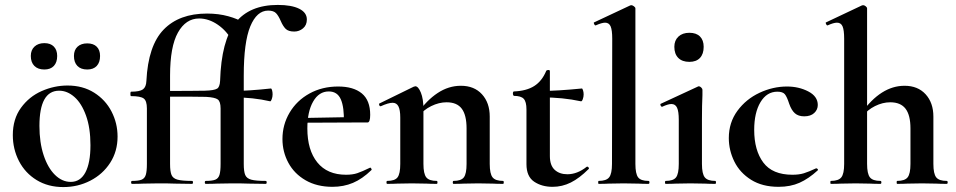

<svg xmlns="http://www.w3.org/2000/svg" viewBox="-20 -746 3879 779"><path d="M32 -198Q32 -263 65 -308.5Q98 -354 149 -376.5Q200 -399 254 -399Q316 -399 362 -370Q408 -341 432.5 -293.5Q457 -246 457 -192Q457 -132 427 -85.5Q397 -39 346.5 -13Q296 13 237 13Q175 13 128.5 -15.5Q82 -44 57 -92.5Q32 -141 32 -198ZM347 -157Q347 -227 329 -277Q311 -327 282 -352.5Q253 -378 220 -378Q140 -378 140 -235Q140 -168 157 -116.5Q174 -65 203 -36.5Q232 -8 267 -8Q306 -8 326.5 -46.5Q347 -85 347 -157ZM105 -519Q105 -543 120 -557Q135 -571 160 -571Q185 -571 198.5 -557Q212 -543 212 -519Q212 -493 198.5 -478.5Q185 -464 160 -464Q134 -464 119.5 -478.5Q105 -493 105 -519ZM280 -519Q280 -543 294.5 -556.5Q309 -570 334 -570Q359 -570 372.5 -556.5Q386 -543 386 -519Q386 -493 372.5 -478.5Q359 -464 334 -464Q308 -464 294 -478.5Q280 -493 280 -519Z M516 -12Q542 -12 554.5 -17Q567 -22 571.5 -36.5Q576 -51 576 -81V-306Q576 -337 563 -346.5Q550 -356 512 -356Q509 -356 509 -365Q509 -374 512 -374Q547 -374 560 -383.5Q573 -393 574 -418Q581 -561 644 -626Q707 -691 820 -691Q867 -691 906.5 -680Q946 -669 966 -655L923 -578Q901 -620 864 -645.5Q827 -671 788 -671Q734 -671 702 -614Q670 -557 670 -439V-81Q670 -50 676 -36Q682 -22 700.5 -17Q719 -12 759 -12Q763 -12 763 -6Q763 0 759 0L690 -1Q667 -2 622 -2L561 -1Q545 0 516 0Q512 0 512 -6Q512 -12 516 -12ZM816 -353Q778 -354 639 -354V-377Q764 -377 811 -378Q849 -379 861 -386.5Q873 -394 874 -418L897 -371L875 -306Q875 -334 863.5 -342.5Q852 -351 816 -353ZM815 -12Q841 -12 853.5 -17Q866 -22 870.5 -36.5Q875 -51 875 -81V-306Q875 -337 862 -346.5Q849 -356 811 -356Q808 -356 808 -365Q808 -374 811 -374Q846 -374 859 -383.5Q872 -393 873 -418Q878 -581 935 -653.5Q992 -726 1107 -726Q1163 -726 1194 -710.5Q1225 -695 1225 -667Q1225 -644 1209.5 -631Q1194 -618 1174 -618Q1150 -618 1139 -629Q1128 -640 1119 -661Q1110 -682 1100 -692.5Q1090 -703 1068 -703Q1022 -703 995.5 -639Q969 -575 969 -439V-81Q969 -50 975 -36Q981 -22 999.5 -17Q1018 -12 1058 -12Q1062 -12 1062 -6Q1062 0 1058 0L989 -1Q966 -2 921 -2L860 -1Q844 0 815 0Q811 0 811 -6Q811 -12 815 -12ZM926 -351V-377Q987 -377 1079 -387Q1082 -387 1084 -379.5Q1086 -372 1086 -363Q1086 -353 1082.5 -343.5Q1079 -334 1076 -335Q1007 -351 926 -351Z M1126 -182Q1126 -240 1155 -289Q1184 -338 1235.5 -366.5Q1287 -395 1352 -395Q1414 -395 1448 -367Q1482 -339 1482 -280Q1482 -249 1471 -249H1375Q1377 -310 1363 -342.5Q1349 -375 1314 -375Q1274 -375 1250.5 -334Q1227 -293 1227 -225Q1227 -137 1267.5 -87Q1308 -37 1384 -37Q1411 -37 1430 -43.5Q1449 -50 1480 -65L1482 -66Q1484 -66 1486.5 -62Q1489 -58 1487 -56Q1450 -20 1412 -4Q1374 12 1329 12Q1266 12 1220 -14.5Q1174 -41 1150 -85.5Q1126 -130 1126 -182ZM1191 -267 1410 -271V-249L1192 -248Z M1820 -12Q1851 -12 1862 -26.5Q1873 -41 1873 -81V-225Q1873 -279 1853.5 -305Q1834 -331 1792 -331Q1761 -331 1729.5 -315.5Q1698 -300 1680 -275L1675 -287Q1711 -339 1755.5 -368.5Q1800 -398 1850 -398Q1904 -398 1935.5 -363.5Q1967 -329 1967 -273V-81Q1967 -41 1978.5 -26.5Q1990 -12 2021 -12Q2024 -12 2024 -6Q2024 0 2021 0Q1995 0 1980 -1L1920 -2L1862 -1Q1846 0 1820 0Q1817 0 1817 -6Q1817 -12 1820 -12ZM1551 -12Q1582 -12 1593 -26.5Q1604 -41 1604 -81V-269Q1604 -300 1596.5 -314.5Q1589 -329 1573 -329Q1556 -329 1525 -315H1523Q1520 -315 1518.5 -320Q1517 -325 1519 -326L1658 -394Q1664 -396 1665 -396Q1677 -396 1687.5 -370.5Q1698 -345 1698 -303V-81Q1698 -41 1709.5 -26.5Q1721 -12 1752 -12Q1755 -12 1755 -6Q1755 0 1752 0Q1726 0 1711 -1L1651 -2L1592 -1Q1577 0 1551 0Q1548 0 1548 -6Q1548 -12 1551 -12Z M2116 -80V-302Q2116 -333 2105 -345Q2094 -357 2065 -357Q2064 -357 2062.5 -360Q2061 -363 2061 -366Q2061 -370 2062 -372.5Q2063 -375 2065 -375Q2116 -377 2147.5 -397Q2179 -417 2196 -458Q2198 -462 2204.5 -462Q2211 -462 2211 -458V-113Q2211 -75 2230.5 -57Q2250 -39 2282 -39Q2322 -39 2360 -69L2362 -70Q2366 -70 2368.5 -66Q2371 -62 2368 -60Q2331 -23 2296 -5.5Q2261 12 2222 12Q2178 12 2147 -9Q2116 -30 2116 -80ZM2176 -351V-377Q2241 -377 2341 -387Q2343 -387 2345.5 -379.5Q2348 -372 2348 -363Q2348 -353 2344.5 -343.5Q2341 -334 2337 -335Q2264 -351 2176 -351Z M2409 -12Q2440 -12 2451.5 -26.5Q2463 -41 2463 -81L2464 -589Q2464 -624 2457.5 -639Q2451 -654 2435 -654Q2422 -654 2397 -643H2396Q2393 -643 2390.5 -648.5Q2388 -654 2390 -655L2537 -724L2541 -725Q2546 -725 2552 -720.5Q2558 -716 2558 -712V-81Q2558 -41 2569 -26.5Q2580 -12 2611 -12Q2615 -12 2615 -6Q2615 0 2611 0Q2586 0 2571 -1L2510 -2L2450 -1Q2435 0 2409 0Q2407 0 2407 -6Q2407 -12 2409 -12Z M2681 -12Q2712 -12 2723 -26.5Q2734 -41 2734 -81V-260Q2734 -294 2727 -309Q2720 -324 2704 -324Q2691 -324 2667 -313H2666Q2662 -313 2660 -318.5Q2658 -324 2661 -325L2812 -395L2815 -396Q2820 -396 2825 -391Q2830 -386 2830 -382V-360Q2828 -320 2828 -262V-81Q2828 -41 2839.5 -26.5Q2851 -12 2882 -12Q2885 -12 2885 -6Q2885 0 2882 0Q2856 0 2841 -1L2781 -2L2722 -1Q2707 0 2681 0Q2678 0 2678 -6Q2678 -12 2681 -12ZM2716 -556Q2716 -582 2732.5 -597.5Q2749 -613 2777 -613Q2805 -613 2820 -598Q2835 -583 2835 -556Q2835 -527 2820 -511Q2805 -495 2777 -495Q2748 -495 2732 -511Q2716 -527 2716 -556Z M2937 -186Q2937 -249 2972 -296.5Q3007 -344 3061.5 -369.5Q3116 -395 3173 -395Q3221 -395 3259.5 -375Q3298 -355 3298 -320Q3298 -301 3283.5 -287.5Q3269 -274 3243 -274Q3219 -274 3205 -286.5Q3191 -299 3182 -325Q3173 -353 3164.5 -363.5Q3156 -374 3134 -374Q3091 -374 3065.5 -331.5Q3040 -289 3040 -219Q3040 -136 3077 -86.5Q3114 -37 3195 -37Q3222 -37 3241.5 -43Q3261 -49 3291 -63H3292Q3295 -63 3297.5 -60Q3300 -57 3298 -55Q3261 -21 3224 -4.5Q3187 12 3139 12Q3073 12 3027.5 -16.5Q2982 -45 2959.5 -90.5Q2937 -136 2937 -186Z M3351 -12Q3382 -12 3393.5 -26.5Q3405 -41 3405 -81V-589Q3405 -624 3398.5 -639Q3392 -654 3376 -654Q3362 -654 3338 -643H3337Q3334 -643 3331.5 -648.5Q3329 -654 3331 -655L3477 -724L3482 -725Q3487 -725 3492.5 -720.5Q3498 -716 3498 -712V-81Q3498 -41 3509.5 -26.5Q3521 -12 3552 -12Q3556 -12 3556 -6Q3556 0 3552 0Q3526 0 3510 -1L3452 -2L3392 -1Q3377 0 3351 0Q3349 0 3349 -6Q3349 -12 3351 -12ZM3620 -12Q3651 -12 3662.5 -26.5Q3674 -41 3674 -81V-225Q3674 -279 3654 -305Q3634 -331 3592 -331Q3561 -331 3530 -315.5Q3499 -300 3481 -275L3475 -287Q3554 -398 3650 -398Q3704 -398 3735.5 -363.5Q3767 -329 3767 -273V-81Q3767 -41 3778.5 -26.5Q3790 -12 3821 -12Q3825 -12 3825 -6Q3825 0 3821 0Q3795 0 3779 -1L3721 -2L3661 -1Q3646 0 3620 0Q3618 0 3618 -6Q3618 -12 3620 -12Z"/></svg>

Font: Cormorant Infant
Style: Bold
Weight: 700
Designer: Christian Thalmann (Catharsis Fonts)
Foundry: Catharsis Fonts
Version: Version 4.000